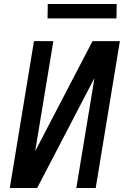

<svg xmlns="http://www.w3.org/2000/svg" viewBox="-20 -941 640 961"><path d="M29 0 150 -735H247L156 -184L443 -735H580L459 0H362L453 -551L166 0ZM563 -849H218L219 -921H564Z"/></svg>

Font: Iosevka Custom Medium Oblique
Style: Regular
Weight: 500
Italic angle: -9°
Designer: Belleve Invis
Foundry: Belleve Invis
Version: Version 27.0.1